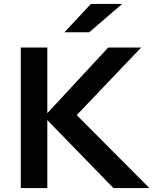

<svg xmlns="http://www.w3.org/2000/svg" viewBox="-20 -957 793 977"><path d="M220.8 0H85.8V-715H220.8ZM740.1 0H557.3L196.2 -371H211.5L530.6 -715H698.1L356.6 -356.8V-385.2ZM601.4 -936.9 434.2 -792.9H308.3L442.3 -936.9Z"/></svg>

Font: Wix Madefor Display
Style: Regular
Weight: 400
Designer: Dalton Maag Ltd
Foundry: Dalton Maag Ltd
Version: Version 3.100